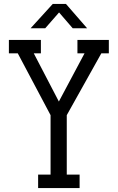

<svg xmlns="http://www.w3.org/2000/svg" viewBox="-20 -952 596 972"><path d="M372 -750H531V-682H493L318 -369V-68H383V0H173V-68H236V-369L70 -682H25V-750H187V-682H151L278 -438L408 -682H372ZM314 -932 421 -809H348L279 -889L209 -809H135L247 -932Z"/></svg>

Font: Kelly Slab
Style: Regular
Weight: 400
Designer: Denis Masharov
Foundry: Denis Masharov
Version: Version 1.001